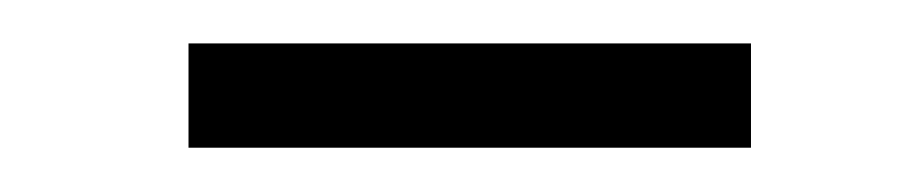

<svg xmlns="http://www.w3.org/2000/svg" viewBox="-20 -723 423 88"><path d="M324.2 -655.3H66.4V-703.1H324.2Z"/></svg>

Font: TypoPRO Roboto
Style: Regular
Weight: 300
Designer: Google
Version: Version 2.136; 2016